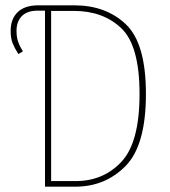

<svg xmlns="http://www.w3.org/2000/svg" viewBox="-20 -701 638 721"><path d="M528 -348Q528 -155 451.5 -77.5Q375 0 263 0H149V-661H122Q82 -661 62 -640.5Q42 -620 42 -585Q42 -562 48 -544.5Q54 -527 66 -508L49 -498Q35 -520 27.5 -538.5Q20 -557 20 -585Q20 -630 46.5 -655.5Q73 -681 124 -681H259Q378 -681 453 -609.5Q528 -538 528 -348ZM504 -348Q504 -530 435.5 -595Q367 -660 258 -660H172V-21H264Q368 -21 436 -93.5Q504 -166 504 -348Z"/></svg>

Font: Fira Sans Condensed Thin
Style: Regular
Weight: 250
Width: 3
Designer: Carrois Corporate & Edenspiekermann AG
Foundry: Carrois Corporate GbR & Edenspiekermann AG
Version: Version 4.203